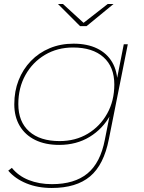

<svg xmlns="http://www.w3.org/2000/svg" viewBox="-20 -737 717 954"><path d="M237 197Q167 197 111 174Q55 151 21 111L39 97Q71 137 122.5 157.5Q174 178 238 178Q350 178 414.5 125Q479 72 501 -43L534 -209L556 -269L558 -329L595 -517H615L521 -46Q496 82 427.5 139.5Q359 197 237 197ZM274 -17Q205 -17 155 -41.5Q105 -66 78 -111.5Q51 -157 51 -219Q51 -284 72.5 -338.5Q94 -393 133.5 -434Q173 -475 227 -497.5Q281 -520 345 -520Q414 -520 463 -496Q512 -472 538 -427Q564 -382 564 -318Q565 -233 528 -165Q491 -97 425.5 -57Q360 -17 274 -17ZM276 -36Q355 -36 416 -72.5Q477 -109 512.5 -172.5Q548 -236 548 -317Q548 -405 494 -453Q440 -501 343 -501Q265 -501 203.5 -464.5Q142 -428 106.5 -364.5Q71 -301 71 -220Q71 -132 125 -84Q179 -36 276 -36ZM378 -607 268 -717H293L398 -621H392L515 -717H544L410 -607Z"/></svg>

Font: Montserrat Thin Thin
Style: Italic
Weight: 250
Italic angle: -11.3°
Version: Version 9.000